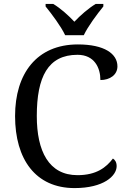

<svg xmlns="http://www.w3.org/2000/svg" viewBox="-20 -951 654 981"><path d="M313 -771H408C429 -816 477 -880 508 -918V-931H469C431 -908 390 -872 360 -840C330 -872 290 -908 252 -931H213V-918C244 -880 292 -816 313 -771ZM361 10C509 10 576 -52 576 -102C576 -122 568 -134 557 -141C523 -96 473 -56 376 -56C229 -56 168 -179 168 -358C168 -558 225 -671 376 -671C463 -671 493 -604 493 -542C542 -542 580 -569 580 -612C580 -676 514 -724 378 -724C167 -724 57 -574 57 -358C57 -137 162 10 361 10Z"/></svg>

Font: Noto Serif
Style: Regular
Weight: 400
Designer: Monotype Design Team
Foundry: Monotype Imaging Inc.
Version: Version 2.015